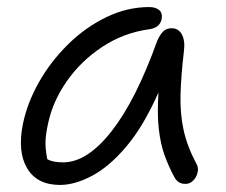

<svg xmlns="http://www.w3.org/2000/svg" viewBox="-20 -514 641 544"><path d="M150 10Q85 10 57 -37Q29 -84 45 -163Q57 -222 90 -280.5Q123 -339 172 -387.5Q221 -436 280.5 -465Q340 -494 403 -494Q421 -494 431 -485.5Q441 -477 438 -460Q433 -435 402 -431Q330 -421 269.5 -381Q209 -341 169 -283.5Q129 -226 116 -163Q110 -136 109 -114.5Q108 -93 114 -63Q129 -54 159 -54Q227 -54 296 -142Q365 -230 425 -397Q432 -414 441.5 -424Q451 -434 466 -434Q486 -434 495.5 -416Q505 -398 501 -368Q493 -300 491.5 -246.5Q490 -193 500 -146.5Q510 -100 536 -51Q543 -40 540 -26Q537 -12 527.5 -2.5Q518 7 506 7Q493 7 485.5 1.5Q478 -4 473 -14Q458 -42 446.5 -73.5Q435 -105 430 -148Q425 -191 429 -252Q387 -157 338.5 -99.5Q290 -42 241 -16Q192 10 150 10Z"/></svg>

Font: Shantell Sans Normal
Style: Italic
Weight: 300
Italic angle: -11.31°
Designer: Stephen Nixon, Anya Danilova, Shantell Martin
Foundry: Arrow Type
Version: Version 1.008;[a672d596b]